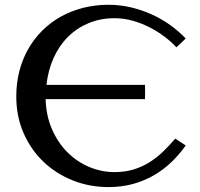

<svg xmlns="http://www.w3.org/2000/svg" viewBox="-20 -760 828 795"><path d="M580.6 -349.6H168.9Q170.9 -280.8 195.3 -224.9Q219.7 -168.9 259 -129.6Q298.3 -90.3 349.1 -68.8Q399.9 -47.4 454.1 -47.4Q497.6 -47.4 533.2 -58.3Q568.8 -69.3 598.9 -88.1Q628.9 -106.9 655 -132.1Q681.2 -157.2 705.6 -186L749 -157.7Q723.1 -121.1 690.7 -89.6Q658.2 -58.1 618.4 -34.9Q578.6 -11.7 531.5 1.5Q484.4 14.6 429.2 14.6Q350.1 14.6 280.8 -13.2Q211.4 -41 159.4 -90.8Q107.4 -140.6 77.4 -209.5Q47.4 -278.3 47.4 -360.8Q47.4 -416.5 60.3 -466.1Q73.2 -515.6 97.4 -557.9Q121.6 -600.1 155.5 -633.8Q189.5 -667.5 231.9 -691.2Q274.4 -714.8 324.2 -727.5Q374 -740.2 429.2 -740.2Q477.1 -740.2 522.2 -729.5Q567.4 -718.8 608.4 -700.2Q649.4 -681.6 685.1 -656Q720.7 -630.4 749 -600.6L710.4 -564Q689.9 -586.4 661.6 -607.9Q633.3 -629.4 600.1 -646.5Q566.9 -663.6 529.8 -674.1Q492.7 -684.6 454.1 -684.6Q396 -684.6 347.2 -664.3Q298.3 -644 261.7 -607.7Q225.1 -571.3 202.1 -520.5Q179.2 -469.7 172.4 -408.7H580.6Z"/></svg>

Font: Federov2
Style: Regular
Weight: 400
Designer: Olexa M. Volochay | Cyreal.org
Foundry: Olexa M. Volochay | Cyreal.org
Version: Version 1.000